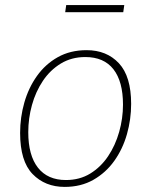

<svg xmlns="http://www.w3.org/2000/svg" viewBox="-20 -727 593 754"><path d="M320 -530Q399 -530 447 -478.5Q495 -427 495 -319Q495 -258 478.5 -200Q462 -142 429 -95.5Q396 -49 347 -21Q298 7 234 7Q157 7 108 -43.5Q59 -94 59 -205Q59 -266 75.5 -324Q92 -382 125 -428.5Q158 -475 207 -502.5Q256 -530 320 -530ZM315 -503Q261 -503 219 -477.5Q177 -452 148.5 -409.5Q120 -367 105.5 -314.5Q91 -262 91 -208Q91 -117 129 -68.5Q167 -20 239 -20Q293 -20 334.5 -45.5Q376 -71 404.5 -113.5Q433 -156 448 -209Q463 -262 463 -316Q463 -407 425.5 -455Q388 -503 315 -503ZM468 -707 464 -679H236L240 -707Z"/></svg>

Font: Bitter ExtraLight
Style: Italic
Weight: 200
Italic angle: -9°
Designer: Sol Matas, and Bitter project Authors
Foundry: Sol Matas
Version: Version 2.001